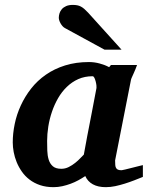

<svg xmlns="http://www.w3.org/2000/svg" viewBox="-20 -754 608 786"><path d="M375 -394Q375.5 -396 374.8 -403.8Q374 -411.6 371.8 -420.2Q369.6 -428.7 366.5 -435.3Q363.3 -441.9 358.9 -441.9Q326.7 -441.9 300.5 -430.2Q274.4 -418.5 253.7 -398.4Q232.9 -378.4 217.8 -352.1Q202.6 -325.7 192.6 -296.1Q182.6 -266.6 177.7 -235.8Q172.9 -205.1 172.9 -176.8Q172.9 -156.7 173.6 -136.7Q174.3 -116.7 179.4 -100.1Q184.6 -83.5 196.5 -73.2Q208.5 -63 231 -63Q247.1 -63 261.5 -70.3Q275.9 -77.6 287.8 -87.2Q299.8 -96.7 308.8 -106.4Q317.9 -116.2 323.2 -121.1Q326.7 -141.1 328.9 -152.1Q331.1 -163.1 332.8 -173.1Q334.5 -183.1 336.9 -195.8Q339.4 -208.5 344 -232.2Q348.6 -255.9 356 -294.2Q363.3 -332.5 375 -394ZM564.9 -29.8Q547.9 -22.9 529.1 -15.6Q510.3 -8.3 490.7 -2.2Q471.2 3.9 451.7 8.1Q432.1 12.2 413.1 12.2Q381.3 12.2 360.1 0.5Q338.9 -11.2 329.1 -33.2Q315.9 -24.4 300.8 -16.1Q285.6 -7.8 269 -1.7Q252.4 4.4 234.9 8.3Q217.3 12.2 199.2 12.2Q168.5 12.2 144 3.9Q119.6 -4.4 101.1 -18.6Q82.5 -32.7 69.6 -51.3Q56.6 -69.8 48.3 -90.1Q40 -110.4 36.1 -131.3Q32.2 -152.3 32.2 -170.9Q32.2 -208 40.3 -246.8Q48.3 -285.6 65.2 -322.3Q82 -358.9 107.4 -391.4Q132.8 -423.8 167.5 -448Q202.1 -472.2 246.3 -486.1Q290.5 -500 344.2 -500Q366.2 -500 387.9 -494.1Q409.7 -488.3 426.8 -479L434.1 -487.8H541Q538.6 -480.5 534.7 -471.2Q530.8 -461.9 526.9 -453.1Q522.9 -444.3 519.8 -437.3Q516.6 -430.2 516.1 -426.8L451.2 -97.2Q451.2 -85.9 451.9 -78.1Q452.6 -70.3 455.6 -65.7Q458.5 -61 463.9 -59.1Q469.2 -57.1 478 -57.1Q480 -57.1 492.4 -60.1Q504.9 -63 519.8 -66.9Q534.7 -70.8 547.9 -74Q561 -77.1 564.9 -78.1ZM407.7 -550.8 245.6 -639.2Q240.2 -642.1 235.8 -647.2Q231.4 -652.3 228 -658.2Q224.6 -664.1 222.7 -670.2Q220.7 -676.3 220.7 -681.2Q220.7 -689.9 223.6 -699.5Q226.6 -709 233.2 -716.6Q239.7 -724.1 250.7 -729Q261.7 -733.9 277.8 -733.9Q288.1 -733.9 295.9 -732.4Q303.7 -731 310.8 -727.3Q317.9 -723.6 325 -717.5Q332 -711.4 340.8 -702.1L477.5 -550.8Z"/></svg>

Font: Charis SIL Afr
Style: Bold Italic
Weight: 700
Italic angle: -11°
Foundry: SIL International
Version: Version 5.000